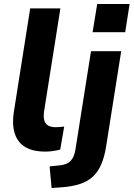

<svg xmlns="http://www.w3.org/2000/svg" viewBox="-20 -747 668 960"><path d="M206 11Q114 11 74.5 -39.5Q35 -90 49 -186L131 -705H282L200 -188Q197 -162 201.5 -145Q206 -128 220.5 -119.5Q235 -111 258 -111Q269 -111 279.5 -112Q290 -113 301 -114L281 1Q265 5 245.5 8Q226 11 206 11ZM443 -586 466 -727H628L606 -586ZM238 193 228 85 277 80Q314 77 332.5 58Q351 39 357 2L435 -491H586L511 -17Q503 35 487 73Q471 111 445 135.5Q419 160 379.5 173Q340 186 283 190Z"/></svg>

Font: Nunito Sans 12pt ExtraLight 12pt ExtraBold
Style: Italic
Weight: 800
Italic angle: -9°
Version: Version 3.101;gftools[0.9.27]